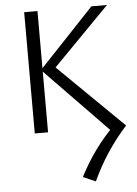

<svg xmlns="http://www.w3.org/2000/svg" viewBox="-62 -705 738 1038"><g transform="rotate(-5 307.5 -185.5)"><path d="M415.5 286.8 347.6 257.3Q385.9 182.1 435.5 113.9Q485 45.7 547.9 -15L541.4 41.5L172.3 -338.5L473.8 -658H558.5L231.4 -324.7L236.8 -360.8L604.7 0Q546.7 64 499.4 135.7Q452.1 207.4 415.5 286.8ZM109.1 0V-658H181.2V0Z"/></g></svg>

Font: Ysabeau
Style: Bold
Weight: 700
Designer: Christian Thalmann (Catharsis Fonts)
Version: Version 2.000;gftools[0.9.27.dev2+g8671c4b]